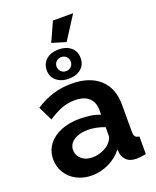

<svg xmlns="http://www.w3.org/2000/svg" viewBox="-167 -1011 907 1117"><g transform="rotate(-20 287.0 -452.5)"><path d="M25 -155Q25 -206 53.5 -244.5Q82 -283 133 -304Q184 -325 250 -325Q283 -325 317 -320Q351 -315 376 -304V-332Q376 -382 346.5 -409Q317 -436 259 -436Q216 -436 177 -421Q138 -406 95 -377L52 -465Q104 -499 158.5 -516Q213 -533 273 -533Q385 -533 447.5 -477Q510 -421 510 -317V-150Q510 -129 517.5 -120Q525 -111 542 -109V0Q524 3 509.5 5Q495 7 485 7Q445 7 424.5 -11Q404 -29 399 -55L396 -82Q362 -38 311 -14Q260 10 207 10Q155 10 113.5 -11.5Q72 -33 48.5 -70.5Q25 -108 25 -155ZM351 -128Q362 -140 369 -152Q376 -164 376 -174V-227Q352 -237 324 -242.5Q296 -248 271 -248Q219 -248 185.5 -225.5Q152 -203 152 -166Q152 -146 163 -128Q174 -110 195 -99Q216 -88 245 -88Q275 -88 304 -99.5Q333 -111 351 -128ZM167 -655Q167 -697 196.5 -721.5Q226 -746 272 -746Q319 -746 348 -721.5Q377 -697 377 -655Q377 -614 348 -589.5Q319 -565 272 -565Q226 -565 196.5 -589.5Q167 -614 167 -655ZM272 -699Q254 -699 241 -686.5Q228 -674 228 -656Q228 -638 240.5 -625Q253 -612 272 -612Q290 -612 303 -624.5Q316 -637 316 -656Q316 -674 303 -686.5Q290 -699 272 -699ZM332 -770 246 -796 300 -915H425Z"/></g></svg>

Font: Raleway Thin
Style: Bold
Weight: 700
Version: Version 4.026